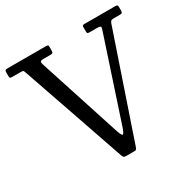

<svg xmlns="http://www.w3.org/2000/svg" viewBox="-168 -909 1069 1079"><g transform="rotate(-30 366.0 -370.0)"><path d="M410.5 -136 588.5 -675Q592.5 -687.5 588 -691.2Q583.5 -695 566.5 -695H516Q507.5 -695 505 -697.8Q502.5 -700.5 502.5 -708.5V-738.5Q502.5 -750 514.5 -750H715.5Q728 -750 730.2 -746.2Q732.5 -742.5 732.5 -731.5V-715Q732.5 -705 730 -700Q727.5 -695 717 -695H673.5Q661 -695 656.5 -690.2Q652 -685.5 649 -677L420 -3.5Q418 1.5 415 5.8Q412 10 403.5 10H348Q337.5 10 333.2 5.5Q329 1 326.5 -6L95.5 -675Q92 -685 89.5 -690Q87 -695 72.5 -695H16.5Q7.5 -695 3.8 -697Q0 -699 0 -709.5V-731.5Q0 -742.5 2.8 -746.2Q5.5 -750 16 -750H264.5Q279 -750 280.8 -745.8Q282.5 -741.5 282.5 -727V-718.5Q282.5 -703 279 -699Q275.5 -695 261.5 -695H223Q202 -695 199 -689.5Q196 -684 201 -668.5L373.5 -136.5Q386 -100.5 393 -103.5Q400 -106.5 410.5 -136Z"/></g></svg>

Font: Besley* Narrow
Style: Regular
Weight: 400
Width: 4
Designer: Owen Earl
Foundry: indestructible type*
Version: Version 3.000; ttfautohint (v1.8.3)